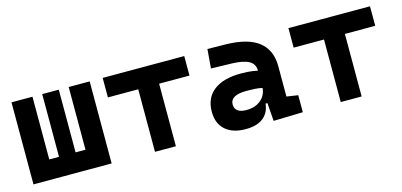

<svg xmlns="http://www.w3.org/2000/svg" viewBox="-53 -841 2451 1170"><g transform="rotate(-15 1172.0 -256.0)"><path d="M407.2 0V-517.6H539.6V0ZM66.9 0V-122.1H521.5V0ZM46.4 0V-517.6H178.7V0ZM240.2 0V-517.6H344.7V0Z M813 0V-517.6H944.8V0ZM621.6 -394.5V-517.6H1136.2V-394.5Z M1560.1 4.9 1548.8 -148.4 1546.9 -215.8V-316.9Q1546.9 -358.4 1511.5 -377.7Q1476.1 -397 1406.2 -398.9L1273.9 -402.3L1283.7 -522.5L1396.5 -521Q1537.1 -519 1605.5 -465.6Q1673.8 -412.1 1673.8 -309.6V-118.2L1745.6 -107.4V0ZM1384.8 9.8Q1302.2 9.8 1256.3 -30.8Q1210.4 -71.3 1210.4 -146Q1210.4 -232.9 1270.5 -279.3Q1330.6 -325.7 1440.9 -325.7Q1483.4 -325.7 1514.4 -321.3Q1545.4 -316.9 1577.1 -307.6L1555.7 -204.6Q1524.4 -211.9 1499.5 -213.1Q1474.6 -214.4 1447.3 -214.4Q1344.7 -214.4 1344.7 -155.8Q1344.7 -129.4 1363.3 -115.5Q1381.8 -101.6 1417.5 -101.6Q1460.4 -101.6 1489.3 -117.7Q1518.1 -133.8 1532.5 -158.7Q1546.9 -183.6 1546.9 -210V-242.2L1565.4 -109.4H1523.9L1541 -125Q1539.6 -80.1 1520.5 -50Q1501.5 -20 1467 -5.1Q1432.6 9.8 1384.8 9.8Z M1984.9 0V-517.6H2116.7V0ZM1793.5 -394.5V-517.6H2308.1V-394.5Z"/></g></svg>

Font: Cascadia Code
Style: Regular
Weight: 400
Monospace: yes
Designer: Aaron Bell
Foundry: Saja Typeworks
Version: Version 2106.017